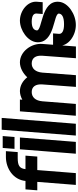

<svg xmlns="http://www.w3.org/2000/svg" viewBox="629 -1577 920 2276"><g transform="rotate(-90 1089.0 -439.0)"><path d="M222.1 -597H382L371 -457H211L175 0H35L71 -457H-29L-18 -597H82C96.3 -744.2 233.1 -829 365.2 -829H435.2L424.2 -689H354.2C264.9 -689 229.8 -667.8 222.1 -597Z M462.2 -727 473.2 -867H614.2L603.2 -727ZM457.2 -663H597.2L545 0H405Z M689.2 -879H829.2L760 0H620Z M1706.1 -395 1675.9 1H1536.9L1566.1 -395C1572.6 -478 1538.1 -522 1476.2 -523C1414.7 -524 1373.2 -478.6 1366.2 -396.7L1335.9 1H1196.9L1226.1 -395C1232.6 -478 1198.2 -523 1136.2 -523C1074.2 -523 1032.6 -478 1026.1 -395L995 0H855L907.2 -663H1047.2L1044.9 -634.4C1077.4 -652.2 1112.3 -662.7 1147.2 -663C1211.5 -663 1270.2 -628.1 1310.7 -576.1C1359.4 -627.8 1423.3 -662.5 1487.2 -663C1613.3 -664 1717.6 -529 1706.1 -395Z M2206.4 -463 2200.9 -393H2060.9L2066.4 -463C2069.4 -500 2042.1 -522 1971.2 -523C1901.2 -523 1870.4 -500 1866.4 -463C1861.1 -395 2224.7 -416 2205.7 -200C2197.2 -92 2057.9 1 1930 0C1803 0 1677.2 -91 1685.7 -200L1691.2 -270H1831.2L1825.7 -200C1823 -165 1857.9 -139 1941 -140C2025 -140 2062.9 -164 2065.7 -200C2071.1 -268 1711.3 -245 1726.4 -463C1734.9 -570 1866.1 -662 1982.2 -663C2100.2 -663 2214.9 -570 2206.4 -463Z"/></g></svg>

Font: Poland Can Into
Style: Of Regular
Weight: 500
Foundry: Cannot Into Space Fonts
Version: Version 1.01